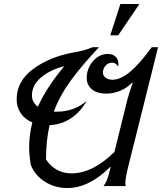

<svg xmlns="http://www.w3.org/2000/svg" viewBox="-20 -938 817 968"><path d="M625 -92Q612 -38 612 -14Q612 -6 614 0H502Q513 -14 520 -32Q527 -50 537 -92L538 -96H535Q429 10 319 10Q259 10 208.5 -20.5Q158 -51 135 -107Q127 -158 127 -198Q127 -257 143 -321Q106 -336 85 -366.5Q64 -397 64 -437Q64 -529 147.5 -590.5Q231 -652 353 -674Q381 -679 400.5 -684Q420 -689 447 -700H479Q388 -603 334 -528Q280 -453 251 -375H267Q353 -375 417 -429Q385 -373 337.5 -341.5Q290 -310 230 -307Q212 -229 212 -134Q259 -64 341 -64Q447 -64 557 -172L622 -435Q637 -490 649 -519L646 -521Q621 -495 586.5 -480.5Q552 -466 515 -466Q469 -466 443 -488Q417 -510 417 -546Q417 -576 431.5 -604Q446 -632 470 -649Q494 -666 523 -666Q549 -666 563 -652Q577 -638 577 -616Q577 -607 576 -602Q565 -622 545 -622Q525 -622 512 -606.5Q499 -591 499 -573Q499 -556 512.5 -546Q526 -536 547 -536Q588 -536 636 -576Q684 -616 745 -700H777ZM171 -400Q215 -498 304 -604Q234 -587 187.5 -548Q141 -509 141 -457Q141 -422 171 -400ZM587 -918H683L576 -760H536Z"/></svg>

Font: Srisakdi
Style: Bold
Weight: 700
Designer: Cadson Demak Co.,Ltd.
Foundry: Cadson Demak Co.,Ltd.
Version: Version 1.000